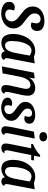

<svg xmlns="http://www.w3.org/2000/svg" viewBox="1147 -1911 786 3120"><g transform="rotate(90 1540.0 -351.0)"><path d="M483 -562Q483 -513 455.5 -486.5Q428 -460 392 -460Q363 -460 344 -473Q351 -489 355 -510Q359 -531 359 -547Q359 -579 340.5 -598Q322 -617 289 -617Q249 -617 223.5 -590Q198 -563 198 -522Q198 -477 226.5 -444.5Q255 -412 311 -371Q353 -340 379 -315.5Q405 -291 423.5 -256.5Q442 -222 442 -178Q442 -118 408 -72.5Q374 -27 317.5 -2.5Q261 22 196 22Q118 22 64 -12Q10 -46 10 -108Q10 -151 36 -174.5Q62 -198 99 -198Q129 -198 150 -185Q143 -169 139 -148Q135 -127 135 -112Q135 -79 158 -61Q181 -43 216 -43Q262 -43 295 -72Q328 -101 328 -147Q328 -176 313.5 -201Q299 -226 278 -244.5Q257 -263 219 -292Q174 -327 148 -350.5Q122 -374 103.5 -409Q85 -444 85 -489Q85 -547 116.5 -590.5Q148 -634 202.5 -657Q257 -680 324 -680Q397 -680 440 -651Q483 -622 483 -562Z M925 -62Q925 -30 955 -27Q949 -4 928.5 8Q908 20 882 20Q854 20 835.5 5Q817 -10 814 -37Q787 -10 751.5 5Q716 20 675 20Q602 20 567 -30.5Q532 -81 532 -169Q532 -266 567 -349Q602 -432 665 -481Q728 -530 807 -530Q856 -530 910 -509L1010 -522L930 -104Q925 -74 925 -62ZM801 -470Q752 -470 717.5 -424.5Q683 -379 665 -305.5Q647 -232 647 -150Q647 -40 719 -40Q769 -40 798 -87.5Q827 -135 839 -201L883 -439Q864 -454 842 -462Q820 -470 801 -470Z M1410 -530Q1471 -530 1503 -498.5Q1535 -467 1535 -409Q1535 -375 1526 -327Q1517 -279 1499 -203Q1489 -160 1481 -121.5Q1473 -83 1473 -65Q1473 -48 1479.5 -38.5Q1486 -29 1503 -27Q1497 -4 1476.5 8Q1456 20 1429 20Q1362 20 1362 -55Q1362 -82 1371 -126.5Q1380 -171 1396 -238Q1407 -283 1415.5 -325Q1424 -367 1424 -385Q1424 -417 1407 -435Q1390 -453 1361 -453Q1307 -453 1273.5 -401.5Q1240 -350 1226 -278L1172 0L1059 12L1161 -510L1255 -522L1243 -432Q1269 -479 1314 -504.5Q1359 -530 1410 -530Z M1746 -220Q1693 -255 1664 -288.5Q1635 -322 1635 -372Q1635 -420 1665 -456Q1695 -492 1744.5 -511Q1794 -530 1849 -530Q1908 -530 1949 -507.5Q1990 -485 1990 -435Q1990 -397 1965.5 -375Q1941 -353 1904 -353Q1876 -353 1864 -364Q1878 -399 1878 -423Q1878 -479 1821 -479Q1786 -479 1765 -459.5Q1744 -440 1744 -407Q1744 -373 1765.5 -349Q1787 -325 1832 -295Q1887 -257 1915 -224.5Q1943 -192 1943 -142Q1943 -93 1913 -56Q1883 -19 1834 1.5Q1785 22 1730 22Q1665 22 1616 -5Q1567 -32 1567 -81Q1567 -119 1595.5 -137.5Q1624 -156 1660 -156Q1688 -156 1703 -144Q1689 -114 1689 -85Q1689 -29 1748 -29Q1785 -29 1809.5 -51Q1834 -73 1834 -108Q1834 -141 1812.5 -165Q1791 -189 1746 -220Z M2277 -662Q2277 -631 2255.5 -614.5Q2234 -598 2200 -598Q2167 -598 2147 -614Q2127 -630 2127 -660Q2127 -691 2148.5 -707.5Q2170 -724 2203 -724Q2236 -724 2256.5 -708Q2277 -692 2277 -662ZM2143 -62Q2143 -30 2173 -27Q2167 -4 2146.5 8Q2126 20 2100 20Q2068 20 2050 2.5Q2032 -15 2032 -47Q2032 -76 2051 -174L2119 -510L2232 -522L2148 -104Q2143 -77 2143 -62Z M2579 -465H2500L2431 -124Q2423 -87 2423 -66Q2423 -28 2453 -28Q2463 -28 2473 -31Q2449 21 2381 21Q2351 21 2331.5 2.5Q2312 -16 2312 -49Q2312 -94 2351 -274L2361 -322L2389 -465H2318L2322 -495Q2371 -513 2417 -543Q2463 -573 2499 -609H2530L2510 -510H2588Z M2971 -62Q2971 -30 3001 -27Q2995 -4 2974.5 8Q2954 20 2928 20Q2900 20 2881.5 5Q2863 -10 2860 -37Q2833 -10 2797.5 5Q2762 20 2721 20Q2648 20 2613 -30.5Q2578 -81 2578 -169Q2578 -266 2613 -349Q2648 -432 2711 -481Q2774 -530 2853 -530Q2902 -530 2956 -509L3056 -522L2976 -104Q2971 -74 2971 -62ZM2847 -470Q2798 -470 2763.5 -424.5Q2729 -379 2711 -305.5Q2693 -232 2693 -150Q2693 -40 2765 -40Q2815 -40 2844 -87.5Q2873 -135 2885 -201L2929 -439Q2910 -454 2888 -462Q2866 -470 2847 -470Z"/></g></svg>

Font: Sansita
Style: Italic
Weight: 400
Italic angle: -11°
Designer: Pablo Cosgaya
Foundry: Omnibus-Type
Version: Version 1.006